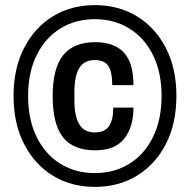

<svg xmlns="http://www.w3.org/2000/svg" viewBox="-20 -719 742 751"><path d="M351 12Q258 12 186.5 -32Q115 -76 74 -156Q33 -236 33 -344Q33 -451 74 -531Q115 -611 186.5 -655Q258 -699 351 -699Q444 -699 516 -655Q588 -611 629 -531Q670 -451 670 -344Q670 -236 629 -156Q588 -76 516 -32Q444 12 351 12ZM351 -42Q427 -42 486 -78.5Q545 -115 578.5 -183Q612 -251 612 -344Q612 -436 578.5 -503.5Q545 -571 486 -607.5Q427 -644 351 -644Q275 -644 216 -607.5Q157 -571 123.5 -503.5Q90 -436 90 -344Q90 -251 123.5 -183Q157 -115 216 -78.5Q275 -42 351 -42ZM352 -131Q267 -131 226.5 -182Q186 -233 186 -343Q186 -452 227 -503Q268 -554 352 -554Q427 -554 464.5 -513.5Q502 -473 502 -386H419Q419 -437 404 -460.5Q389 -484 351 -484Q309 -484 290 -453Q271 -422 271 -359V-326Q271 -265 290 -233Q309 -201 351 -201Q389 -201 406 -225Q423 -249 423 -298H502Q502 -221 465.5 -176Q429 -131 352 -131Z"/></svg>

Font: Archivo SemiCondensed
Style: Bold
Weight: 680
Width: 4
Designer: Hector Gatti
Foundry: Omnibus-Type
Version: Version 2.001; ttfautohint (v1.8.3)